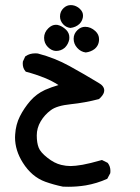

<svg xmlns="http://www.w3.org/2000/svg" viewBox="-20 -401 540 742"><path d="M38.1 129.9Q38.1 124.5 38.6 118.7Q41 80.1 56.9 48.6Q72.8 17.1 96.7 -10.7Q121.1 -38.6 154.3 -53.7Q179.2 -64.5 206.1 -72.3Q180.2 -88.9 153.3 -99.6Q118.7 -113.8 79.6 -124L78.1 -126Q67.9 -137.7 67.9 -155.3Q67.9 -158.2 68.4 -163.1L77.6 -183.1L79.6 -184.1Q94.7 -194.8 116.2 -194.8Q125 -194.8 127.9 -193.8Q191.4 -177.2 248.5 -145.8Q305.7 -114.3 360.4 -81.1Q382.8 -68.8 382.8 -51.3Q382.8 -38.6 369.1 -24.4L362.3 -18.1Q308.1 -3.9 253.7 1.7Q199.2 7.3 176.3 24.9Q152.3 42.5 137.2 68.1Q122.1 93.8 122.1 122.3Q122.1 150.9 129.4 169.4Q136.2 187.5 163.1 208.5Q189.9 230 216.8 236.3Q234.9 240.7 252.9 240.7Q270 240.7 298.8 235.8Q326.2 231 374 217.3L395.5 228L397 229.5Q406.7 242.2 406.7 259.8Q406.7 262.7 406.2 268.1L394.5 290Q354 308.1 311.5 315.4Q278.3 320.8 244.1 320.8Q226.1 320.8 223.1 320.3Q187.5 313 154.8 301.3Q102.5 282.2 68.4 228Q38.1 180.2 38.1 129.9ZM279.8 -285.2Q293 -297.4 309.1 -297.4Q330.6 -297.4 348.6 -280.8Q362.8 -267.6 362.8 -249.5Q362.8 -225.6 345.2 -211.4Q331.1 -200.7 311.5 -198.2Q292 -200.7 278.3 -216.1Q264.6 -231.4 264.6 -251.2Q264.6 -271 279.8 -285.2ZM167 -292Q180.7 -305.2 195.8 -305.2Q199.2 -305.2 202.6 -304.7Q220.2 -300.8 235.8 -285.6Q248 -272.9 248 -256.8Q248 -252.9 247.6 -248.5Q243.7 -230.5 232.4 -218.8L230 -216.3Q215.8 -204.1 196.3 -204.1Q179.7 -204.6 165 -219.2Q150.4 -233.9 150.4 -254.9Q150.4 -275.9 167 -292ZM225.6 -305.7Q211.9 -319.3 211.9 -337.4Q211.9 -356.9 226.1 -370.1Q238.3 -381.3 253.4 -381.3Q268.1 -381.3 280.8 -373Q285.6 -370.1 289.6 -365.7Q300.8 -355 300.8 -340.8Q300.8 -337.4 300.3 -334Q297.4 -318.8 287.1 -308.6Q272.9 -295.4 252 -293Q236.3 -294.9 225.6 -305.7Z"/></svg>

Font: Bakudai
Style: Bold
Weight: 700
Version: Version 1.48